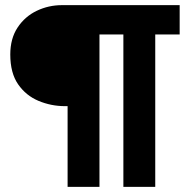

<svg xmlns="http://www.w3.org/2000/svg" viewBox="-20 -727 739 747"><path d="M243 0V-314H233Q179 -314 130 -334.5Q81 -355 50.5 -399Q20 -443 20 -515Q20 -577 48.5 -620Q77 -663 123 -685Q169 -707 221 -707H679V-593H584V0H460V-593H367V0Z"/></svg>

Font: Onest SemiBold
Style: Regular
Weight: 600
Designer: Dmitri Voloshin, Andrey Kudryavtsev
Foundry: Dmitri Voloshin, Andrey Kudryavtsev
Version: Version 1.000;gftools[0.9.33]